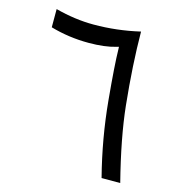

<svg xmlns="http://www.w3.org/2000/svg" viewBox="-100 -752 775 835"><g transform="rotate(15 287.5 -334.0)"><path d="M433.1 -663.6Q434.1 -514.6 452.6 -336.4Q467.3 -195.3 516.1 -3.9H432.1Q389.2 -169.9 373.5 -338.4Q358.9 -494.6 357.9 -563.5L357.4 -574.7L346.7 -571.8Q297.4 -557.1 224.6 -557.1Q136.2 -557.1 53.2 -581.1V-663.1Q142.6 -639.6 224.6 -639.6Q329.6 -639.6 433.1 -663.6Z"/></g></svg>

Font: Elshan
Style: Regular
Weight: 400
Foundry: DejaVu fonts team - Redesigned by Saber Rastikerdar (Samim font) - Edited by Jalil Hamdollahi
Version: Version 0.9.9; ttfautohint (v1.4.1.5-446e)